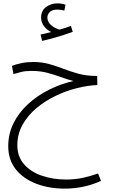

<svg xmlns="http://www.w3.org/2000/svg" viewBox="-20 -849 670 1140"><path d="M365 271Q271 271 194.5 241.5Q118 212 73.5 156Q29 100 29 19Q29 -55 60.5 -118Q92 -181 146.5 -231Q201 -281 270.5 -316Q340 -351 416 -368Q377 -378 339.5 -392Q302 -406 260 -417Q218 -428 167 -428Q130 -428 105 -421.5Q80 -415 60 -409L51 -458Q74 -467 107 -474Q140 -481 176 -481Q228 -481 271 -469Q314 -457 355.5 -441Q397 -425 443 -412Q489 -399 548 -398H557L558 -344Q502 -342 437.5 -326Q373 -310 310.5 -280Q248 -250 196.5 -207Q145 -164 114 -108.5Q83 -53 83 13Q83 81 123 126.5Q163 172 229 194.5Q295 217 373 217Q426 217 473.5 206.5Q521 196 562 181L580 225Q532 247 477 259Q422 271 365 271ZM230 -606 221 -644Q241 -648 255.5 -651.5Q270 -655 284 -659Q258 -671 241 -694Q224 -717 224 -744Q224 -786 253.5 -807.5Q283 -829 321 -829Q346 -829 369 -821L362 -786Q352 -789 342 -790.5Q332 -792 321 -792Q291 -792 276.5 -778.5Q262 -765 261 -745Q262 -717 285 -698.5Q308 -680 334 -673Q372 -684 401 -695L412 -660Q388 -651 355.5 -640.5Q323 -630 290 -621Q257 -612 230 -606Z"/></svg>

Font: Noto Sans Arabic UI Lt
Style: Regular
Weight: 300
Designer: Monotype Design Team, Nadine Chahine and Nizar Qandah
Foundry: Monotype Imaging Inc.
Version: Version 2.010; ttfautohint (v1.8.4.7-5d5b)